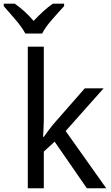

<svg xmlns="http://www.w3.org/2000/svg" viewBox="-70 -1010 598 1030"><path d="M79.1 -759.8V0H165V-196.8L223.1 -250L396 0H500L282.2 -307.1L485.8 -536.1H384.8L226.1 -355C216.8 -344.7 205.6 -331.1 192.9 -314C180.2 -296.9 170.9 -284.2 165 -275.9H161.1C161.6 -288.6 162.6 -303.7 163.6 -321.3C164.6 -338.4 165 -352.5 165 -362.8V-759.8ZM213.4 -990.2C179.7 -967.3 145 -934.6 110.4 -897.9C79.1 -934.6 42.5 -967.3 9.3 -990.2H-49.8V-977.1C-32.7 -958 -12.2 -934.1 11.7 -906.2C35.6 -878.4 53.7 -853 65.9 -830.1H156.2C167.5 -853 185.5 -878.4 210.4 -906.2C234.9 -934.1 255.9 -958 273.9 -977.1V-990.2Z"/></svg>

Font: Avrile Sans
Style: Regular
Weight: 400
Designer: Monotype Design Team, Google (font), Stefan Peev (BGR Cyrillic), Cristiano Sobral (main changes)
Foundry: The Avrile Sans Project Authors
Version: Version 3.110